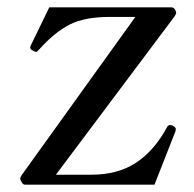

<svg xmlns="http://www.w3.org/2000/svg" viewBox="-20 -502 528 522"><path d="M47 0Q44 0 41.5 -3Q39 -6 37 -10Q35 -14 35 -16Q35 -20 39 -26L348 -456H278Q210 -456 169 -435Q128 -414 86 -367Q81 -361 78 -361Q76 -361 70 -364Q62 -368 62 -373L63 -377Q67 -386 114 -482H446Q453 -482 457 -474Q459 -468 459 -468Q459 -464 455 -458L132 -27H228Q301 -27 350.5 -60Q400 -93 434 -156Q437 -162 442 -162Q447 -162 450 -160Q458 -156 458 -151L457 -145L400 0Z"/></svg>

Font: Shippori Mincho Medium
Style: Regular
Weight: 500
Designer: FONTDASU
Foundry: FONTDASU / Google Inc. / but / Adobe
Version: Version 3.110; ttfautohint (v1.8.3)